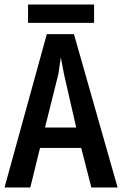

<svg xmlns="http://www.w3.org/2000/svg" viewBox="-20 -845 540 849"><path d="M307 -694 500 -16H384L339 -191H157L114 -16H0L187 -694ZM317 -281 263 -517 249 -591 238 -517 179 -281ZM396 -744H104V-825H396Z"/></svg>

Font: D2Coding
Style: Bold
Weight: 700
Monospace: yes
Designer: Yong-Rak Park; Jeong-Hwan Yoon; Sang-Min Lee;
Foundry: NHN Corporation
Version: Version 1.3.2; Build 20180524